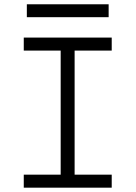

<svg xmlns="http://www.w3.org/2000/svg" viewBox="-20 -867 626 887"><path d="M89.8 0H496.1V-60.1H324.7V-633.3H496.1V-693.4H89.8V-633.3H260.3V-60.1H89.8ZM104 -787.6H481.9V-847.2H104Z"/></svg>

Font: Cascadia Code PL Light
Style: Regular
Weight: 300
Monospace: yes
Designer: Aaron Bell
Foundry: Saja Typeworks
Version: Version 2404.023